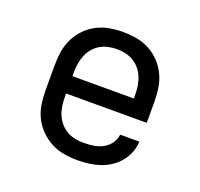

<svg xmlns="http://www.w3.org/2000/svg" viewBox="-101 -650 802 770"><g transform="rotate(20 300.0 -265.0)"><path d="M302 8Q273 8 244 3Q215 -2 189.5 -15.5Q164 -29 143 -50Q122 -71 109 -97Q96 -123 91.5 -152Q87 -181 87 -210V-320Q87 -349 91.5 -377.5Q96 -406 108.5 -432Q121 -458 141.5 -479.5Q162 -501 188 -514.5Q214 -528 242.5 -533Q271 -538 300 -538Q329 -538 357.5 -533Q386 -528 412 -514.5Q438 -501 458.5 -479.5Q479 -458 491.5 -432Q504 -406 508.5 -377.5Q513 -349 513 -320V-228H169V-210Q169 -191 172 -172.5Q175 -154 182.5 -137Q190 -120 202 -106Q214 -92 230.5 -82.5Q247 -73 265.5 -69.5Q284 -66 302 -66Q323 -66 343.5 -69Q364 -72 382.5 -81.5Q401 -91 414 -108.5Q427 -126 429 -147H511Q510 -123 501 -100Q492 -77 476.5 -58.5Q461 -40 440.5 -26.5Q420 -13 397 -5.5Q374 2 350 5Q326 8 302 8ZM431 -302V-320Q431 -338 428 -356.5Q425 -375 418 -392Q411 -409 399 -423.5Q387 -438 371 -447.5Q355 -457 336.5 -461Q318 -465 300 -465Q282 -465 263.5 -461Q245 -457 229 -447.5Q213 -438 201 -423.5Q189 -409 182 -392Q175 -375 172 -356.5Q169 -338 169 -320V-302Z"/></g></svg>

Font: Iosevka Slab Extended
Style: Regular
Weight: 400
Width: 7
Monospace: yes
Designer: Belleve Invis
Foundry: Belleve Invis
Version: Version 11.1.1; ttfautohint (v1.8.3)